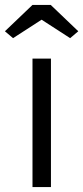

<svg xmlns="http://www.w3.org/2000/svg" viewBox="-59 -760 338 780"><path d="M73 0V-522H148V0ZM73 -740H147L259 -633L226 -605L110 -680L-6 -605L-39 -633Z"/></svg>

Font: Our Lexend Light
Style: Regular
Weight: 300
Designer: Bonnie Shaver-Troup, Thomas Jockin
Foundry: Lexend
Version: Version 1.007